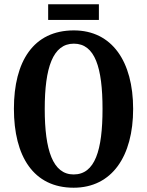

<svg xmlns="http://www.w3.org/2000/svg" viewBox="-20 -867 687 897"><path d="M205 -774H442V-847H205ZM324 10C503 10 602 -137 602 -358C602 -580 503 -725 325 -725C136 -725 45 -580 45 -359C45 -137 136 10 324 10ZM324 -52C227 -52 189 -165 189 -358C189 -551 227 -663 325 -663C424 -663 459 -551 459 -358C459 -165 424 -52 324 -52Z"/></svg>

Font: Noto Serif Devanagari ExtraCondensed
Style: Bold
Weight: 700
Width: 2
Designer: Universal Thirst, Indian Type Foundry and the Monotype Design Team
Foundry: Monotype Imaging Inc.
Version: Version 2.004